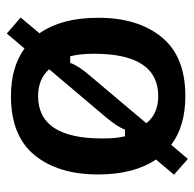

<svg xmlns="http://www.w3.org/2000/svg" viewBox="-24 -542 585 578"><g transform="rotate(-90 269.0 -252.5)"><path d="M80 20 32.5 -21.7 78.3 -75.8Q33.3 -142.5 33.3 -250Q33.3 -370 91.3 -441.2Q149.2 -512.5 269.2 -512.5Q356.7 -512.5 412.5 -471.7L457.5 -525L505.8 -483.3L458.3 -426.7Q505 -360 505 -250Q505 -130 446.7 -58.8Q388.3 12.5 269.2 12.5Q179.2 12.5 122.5 -30ZM148.3 -169.2H168.3Q173.3 -182.5 182.5 -196.2Q191.7 -210 204.2 -225L350 -397.5Q320.8 -430.8 269.2 -430.8Q141.7 -430.8 141.7 -238.3Q141.7 -214.2 143.3 -198.3Q145 -182.5 148.3 -169.2ZM269.2 -69.2Q396.7 -69.2 396.7 -262.5Q396.7 -286.7 394.6 -303.3Q392.5 -320 389.2 -334.2H369.2Q360 -308.3 330.8 -275L187.5 -105Q215.8 -69.2 269.2 -69.2Z"/></g></svg>

Font: Familjen Grotesk GF Medium
Style: Regular
Weight: 500
Designer: Anders Wikstroem, Jonas Baeckman, Matilda Gysing, Kristian Moeller
Foundry: Familjen STHLM AB
Version: Version 2.000; Beta; Release 4; Build 6